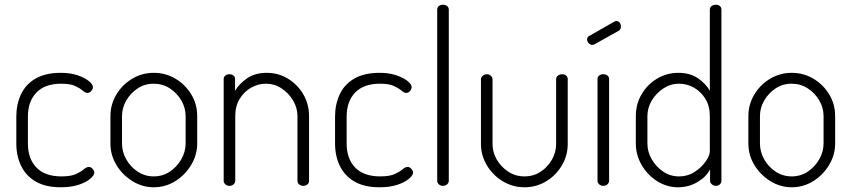

<svg xmlns="http://www.w3.org/2000/svg" viewBox="-20 -786 3599 812"><path d="M237 6Q173 6 131.5 -18Q90 -42 69.5 -84Q49 -126 49 -179V-293Q49 -345 69 -387.5Q89 -430 131 -454Q173 -478 237 -478Q278 -478 308.5 -467.5Q339 -457 356 -443Q373 -429 373 -417Q373 -412 369.5 -406Q366 -400 361 -396.5Q356 -393 350 -393Q341 -393 329.5 -403Q318 -413 297.5 -422.5Q277 -432 239 -432Q170 -432 134 -394.5Q98 -357 98 -293V-179Q98 -115 134 -77.5Q170 -40 240 -40Q280 -40 301.5 -50Q323 -60 334.5 -70Q346 -80 356 -80Q363 -80 367.5 -76Q372 -72 375.5 -67Q379 -62 379 -56Q379 -45 361.5 -30Q344 -15 312.5 -4.5Q281 6 237 6Z M630 6Q582 6 540 -20Q498 -46 472.5 -88Q447 -130 447 -179V-295Q447 -344 472 -386Q497 -428 539 -453Q581 -478 630 -478Q680 -478 721.5 -453.5Q763 -429 788.5 -387.5Q814 -346 814 -295V-179Q814 -131 788.5 -88.5Q763 -46 721.5 -20Q680 6 630 6ZM630 -40Q668 -40 698 -60Q728 -80 746.5 -112Q765 -144 765 -179V-295Q765 -330 747 -361Q729 -392 698.5 -412Q668 -432 630 -432Q592 -432 562 -412Q532 -392 514 -361Q496 -330 496 -295V-179Q496 -144 514 -112Q532 -80 562.5 -60Q593 -40 630 -40Z M950 0Q940 0 933 -6.5Q926 -13 926 -21V-452Q926 -461 933 -466.5Q940 -472 950 -472Q961 -472 967.5 -466.5Q974 -461 974 -452V-402Q991 -431 1024.5 -454.5Q1058 -478 1108 -478Q1157 -478 1197.5 -453.5Q1238 -429 1262.5 -387.5Q1287 -346 1287 -295V-21Q1287 -11 1279.5 -5.5Q1272 0 1262 0Q1254 0 1246 -5.5Q1238 -11 1238 -21V-295Q1238 -330 1219.5 -361Q1201 -392 1171 -412Q1141 -432 1104 -432Q1072 -432 1042.5 -415.5Q1013 -399 994 -368.5Q975 -338 975 -295V-21Q975 -13 968 -6.5Q961 0 950 0Z M1585 6Q1521 6 1479.5 -18Q1438 -42 1417.5 -84Q1397 -126 1397 -179V-293Q1397 -345 1417 -387.5Q1437 -430 1479 -454Q1521 -478 1585 -478Q1626 -478 1656.5 -467.5Q1687 -457 1704 -443Q1721 -429 1721 -417Q1721 -412 1717.5 -406Q1714 -400 1709 -396.5Q1704 -393 1698 -393Q1689 -393 1677.5 -403Q1666 -413 1645.5 -422.5Q1625 -432 1587 -432Q1518 -432 1482 -394.5Q1446 -357 1446 -293V-179Q1446 -115 1482 -77.5Q1518 -40 1588 -40Q1628 -40 1649.5 -50Q1671 -60 1682.5 -70Q1694 -80 1704 -80Q1711 -80 1715.5 -76Q1720 -72 1723.5 -67Q1727 -62 1727 -56Q1727 -45 1709.5 -30Q1692 -15 1660.5 -4.5Q1629 6 1585 6Z M1853 0Q1843 0 1836 -6.5Q1829 -13 1829 -21V-745Q1829 -755 1836 -760.5Q1843 -766 1853 -766Q1864 -766 1871 -760.5Q1878 -755 1878 -745V-21Q1878 -13 1871 -6.5Q1864 0 1853 0Z M2198 6Q2148 6 2106 -19.5Q2064 -45 2039 -87Q2014 -129 2014 -177V-451Q2014 -459 2021.5 -465.5Q2029 -472 2039 -472Q2049 -472 2056 -465.5Q2063 -459 2063 -451V-177Q2063 -142 2081 -111Q2099 -80 2129.5 -60Q2160 -40 2198 -40Q2236 -40 2266 -59.5Q2296 -79 2314 -110.5Q2332 -142 2332 -177V-452Q2332 -460 2339.5 -466Q2347 -472 2357 -472Q2368 -472 2374.5 -466Q2381 -460 2381 -452V-177Q2381 -128 2356 -86Q2331 -44 2289.5 -19Q2248 6 2198 6Z M2531 0Q2521 0 2514 -6.5Q2507 -13 2507 -21V-452Q2507 -461 2514 -466.5Q2521 -472 2531 -472Q2542 -472 2549 -466.5Q2556 -461 2556 -452V-21Q2556 -13 2549 -6.5Q2542 0 2531 0ZM2485 -596Q2477 -596 2470 -603Q2463 -610 2463 -619Q2463 -630 2472 -634L2579 -695Q2583 -697 2587 -697Q2596 -697 2601 -690Q2606 -683 2606 -674Q2606 -661 2595 -655L2495 -599Q2493 -598 2490 -597Q2487 -596 2485 -596Z M2847 6Q2800 6 2759 -20Q2718 -46 2693.5 -88.5Q2669 -131 2669 -179V-295Q2669 -346 2693.5 -387.5Q2718 -429 2759 -453.5Q2800 -478 2849 -478Q2899 -478 2932.5 -454.5Q2966 -431 2982 -402V-745Q2982 -755 2989.5 -760.5Q2997 -766 3007 -766Q3018 -766 3024.5 -760.5Q3031 -755 3031 -745V-21Q3031 -13 3024.5 -6.5Q3018 0 3007 0Q2998 0 2990.5 -6.5Q2983 -13 2983 -21V-70Q2968 -39 2930.5 -16.5Q2893 6 2847 6ZM2851 -40Q2889 -40 2918.5 -59.5Q2948 -79 2965 -104Q2982 -129 2982 -145V-295Q2982 -338 2963 -368.5Q2944 -399 2914.5 -415.5Q2885 -432 2852 -432Q2816 -432 2785.5 -412Q2755 -392 2736.5 -361Q2718 -330 2718 -295V-179Q2718 -144 2736.5 -112Q2755 -80 2785 -60Q2815 -40 2851 -40Z M3328 6Q3280 6 3238 -20Q3196 -46 3170.5 -88Q3145 -130 3145 -179V-295Q3145 -344 3170 -386Q3195 -428 3237 -453Q3279 -478 3328 -478Q3378 -478 3419.5 -453.5Q3461 -429 3486.5 -387.5Q3512 -346 3512 -295V-179Q3512 -131 3486.5 -88.5Q3461 -46 3419.5 -20Q3378 6 3328 6ZM3328 -40Q3366 -40 3396 -60Q3426 -80 3444.5 -112Q3463 -144 3463 -179V-295Q3463 -330 3445 -361Q3427 -392 3396.5 -412Q3366 -432 3328 -432Q3290 -432 3260 -412Q3230 -392 3212 -361Q3194 -330 3194 -295V-179Q3194 -144 3212 -112Q3230 -80 3260.5 -60Q3291 -40 3328 -40Z"/></svg>

Font: Dosis Light
Style: Regular
Weight: 300
Designer: EdgarTolentino, PabloImpallari, IginoMarini
Foundry: EdgarTolentino, PabloImpallari, IginoMarini
Version: Version 3.001; ttfautohint (v1.8.2)